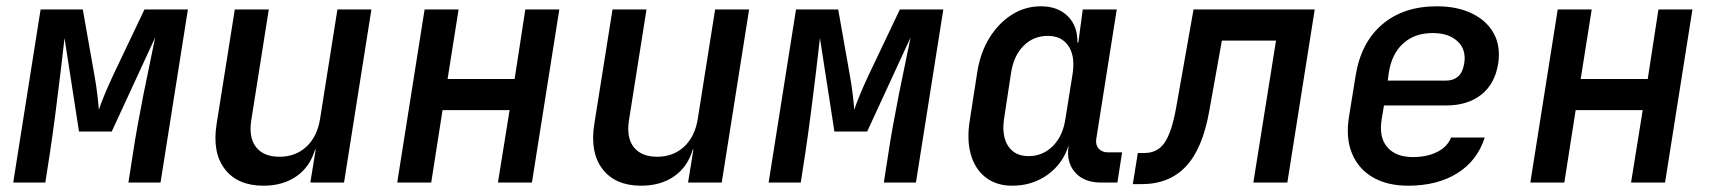

<svg xmlns="http://www.w3.org/2000/svg" viewBox="-20 -580 5440 610"><path d="M22 0 109 -550H243L280 -341Q286 -308 289.5 -277.5Q293 -247 294 -231Q299 -247 311.5 -277.5Q324 -308 340 -342L439 -550H577L490 0H388L402 -90Q408 -131 417 -180.5Q426 -230 436 -281Q446 -332 456 -378.5Q466 -425 473 -461L335 -162H231L185 -459Q180 -415 172.5 -351.5Q165 -288 156 -219Q147 -150 138 -90L124 0Z M817 10Q735 10 694.5 -42.5Q654 -95 668 -185L726 -550H834L778 -196Q770 -142 794 -112Q818 -82 868 -82Q919 -82 953.5 -114Q988 -146 997 -203L1052 -550H1160L1073 0H966L983 -105H981Q965 -50 922 -20Q879 10 817 10Z M1242 0 1329 -550H1437L1402 -329H1615L1649 -550H1757L1670 0H1562L1599 -230H1386L1350 0Z M2017 10Q1935 10 1894.5 -42.5Q1854 -95 1868 -185L1926 -550H2034L1978 -196Q1970 -142 1994 -112Q2018 -82 2068 -82Q2119 -82 2153.5 -114Q2188 -146 2197 -203L2252 -550H2360L2273 0H2166L2183 -105H2181Q2165 -50 2122 -20Q2079 10 2017 10Z M2422 0 2509 -550H2643L2680 -341Q2686 -308 2689.5 -277.5Q2693 -247 2694 -231Q2699 -247 2711.5 -277.5Q2724 -308 2740 -342L2839 -550H2977L2890 0H2788L2802 -90Q2808 -131 2817 -180.5Q2826 -230 2836 -281Q2846 -332 2856 -378.5Q2866 -425 2873 -461L2735 -162H2631L2585 -459Q2580 -415 2572.5 -351.5Q2565 -288 2556 -219Q2547 -150 2538 -90L2524 0Z M3196 10Q3146 10 3112 -16Q3078 -42 3064.5 -89Q3051 -136 3061 -197L3085 -352Q3095 -414 3124 -460.5Q3153 -507 3195 -533.5Q3237 -560 3287 -560Q3341 -560 3372.5 -528.5Q3404 -497 3403 -445H3406L3420 -550H3528L3463 -139Q3460 -120 3470.5 -108Q3481 -96 3500 -96H3545L3530 0H3478Q3424 0 3395.5 -32.5Q3367 -65 3375 -117V-118Q3357 -60 3308.5 -25Q3260 10 3196 10ZM3248 -84Q3293 -84 3325 -116Q3357 -148 3365 -203L3388 -347Q3396 -402 3374.5 -434Q3353 -466 3309 -466Q3263 -466 3231.5 -434Q3200 -402 3192 -347L3170 -203Q3162 -148 3183 -116Q3204 -84 3248 -84Z M3579 5 3595 -94H3617Q3657 -94 3679.5 -126Q3702 -158 3716 -234L3772 -550H4157L4070 0H3962L4034 -451H3862L3822 -228Q3801 -108 3748 -51.5Q3695 5 3607 5Z M4454 10Q4387 10 4341 -17Q4295 -44 4275 -93.5Q4255 -143 4266 -210L4287 -340Q4304 -445 4371.5 -502.5Q4439 -560 4545 -560Q4610 -560 4657 -537Q4704 -514 4726 -473.5Q4748 -433 4740 -379Q4730 -314 4686.5 -279.5Q4643 -245 4575 -245H4377L4370 -203Q4360 -145 4387 -113Q4414 -81 4469 -81Q4514 -81 4546.5 -97.5Q4579 -114 4590 -143H4697Q4674 -70 4610.5 -30Q4547 10 4454 10ZM4389 -324H4575Q4597 -324 4612 -336.5Q4627 -349 4632 -379Q4639 -422 4611 -448.5Q4583 -475 4532 -475Q4474 -475 4437.5 -441.5Q4401 -408 4392 -347Z M4842 0 4929 -550H5037L5002 -329H5215L5249 -550H5357L5270 0H5162L5199 -230H4986L4950 0Z"/></svg>

Font: JetBrains Mono NL SemiBold
Style: Italic
Weight: 600
Italic angle: -9°
Monospace: yes
Designer: Philipp Nurullin, Konstantin Bulenkov
Foundry: JetBrains
Version: Version 2.305; ttfautohint (v1.8.4.7-5d5b)